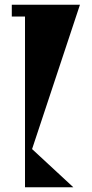

<svg xmlns="http://www.w3.org/2000/svg" viewBox="-20 -794 389 814"><path d="M319 -774 116 -162 291 0H86V-724H30V-774Z"/></svg>

Font: Chokokutai
Style: Regular
Weight: 400
Designer: 108号,108go
Foundry: Font Zone 108
Version: Version 1.000; ttfautohint (v1.8.3)